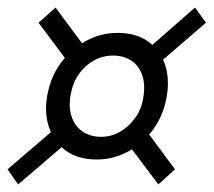

<svg xmlns="http://www.w3.org/2000/svg" viewBox="-23 -488 565 508"><path d="M233 -66Q183 -66 150.5 -90Q118 -114 105.5 -155Q93 -196 104 -245Q114 -291 141.5 -326Q169 -361 207 -381Q245 -401 288 -401Q338 -401 370.5 -377Q403 -353 415 -312.5Q427 -272 416 -222Q406 -176 379 -141Q352 -106 314 -86Q276 -66 233 -66ZM25 0 -3 -40 138 -161 165 -120ZM396 0 305 -121 351 -160 440 -40ZM245 -126Q271 -126 294 -139Q317 -152 334 -175Q351 -198 356 -229Q362 -263 353.5 -288.5Q345 -314 324.5 -327.5Q304 -341 276 -341Q249 -341 225.5 -328Q202 -315 186 -292.5Q170 -270 164 -238Q158 -205 166.5 -179.5Q175 -154 195.5 -140Q216 -126 245 -126ZM170 -306 79 -428 124 -468 213 -348ZM385 -310 358 -350 493 -468 522 -428Z"/></svg>

Font: Ysabeau Infant Medium
Style: Italic
Weight: 500
Italic angle: -12°
Designer: Christian Thalmann (Catharsis Fonts)
Version: Version 2.001;gftools[0.9.30]; featfreeze: ss01,ss02,lnum